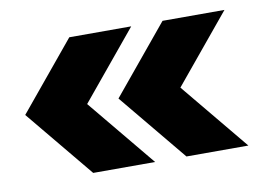

<svg xmlns="http://www.w3.org/2000/svg" viewBox="-51 -496 703 513"><g transform="rotate(-10 301.0 -239.0)"><path d="M12 -239 164 -423H332L180 -239L332 -55H164ZM265 -239 417 -423H585L433 -239L585 -55H417Z"/></g></svg>

Font: Decalotype Black
Style: Regular
Weight: 900
Designer: Alfredo Marco Pradil
Foundry: Alfredo Marco Pradil
Version: Version 1.0